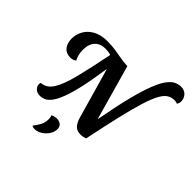

<svg xmlns="http://www.w3.org/2000/svg" viewBox="-263 -1095 1583 1583"><g transform="rotate(45 528.5 -303.0)"><path d="M199 23Q166 23 146 4Q126 -15 126 -40Q126 -49 130 -58Q192 -61 231 -122Q270 -183 301.5 -307Q333 -431 371 -622L369 -627Q341 -635 307 -635Q249 -635 215.5 -599Q182 -563 182 -496Q182 -470 187.5 -445Q193 -420 206 -394Q194 -385 180.5 -381Q167 -377 155 -377Q104 -377 77.5 -410.5Q51 -444 51 -497Q51 -544 75 -588.5Q99 -633 149.5 -661.5Q200 -690 278 -690Q326 -690 368 -683.5Q410 -677 451 -669.5Q492 -662 537 -660L673 -177Q707 -361 738 -483.5Q769 -606 798.5 -680Q828 -754 857 -791.5Q886 -829 914.5 -841.5Q943 -854 971 -854Q1011 -854 1034 -828Q1057 -802 1057 -769Q1057 -748 1045 -730Q1028 -737 1011 -737Q975 -737 946.5 -718.5Q918 -700 893 -653Q868 -606 842 -522.5Q816 -439 786 -310.5Q756 -182 718 1Q690 12 659 12Q617 12 594 -15Q571 -42 559 -87L437 -514L433 -522Q412 -376 389.5 -277.5Q367 -179 343.5 -119Q320 -59 296 -28.5Q272 2 248 12.5Q224 23 199 23ZM362 248Q342 248 331 239Q355 209 371.5 178.5Q388 148 388 108Q388 85 381 68Q390 63 405 59.5Q420 56 432 56Q460 56 478.5 70.5Q497 85 497 115Q497 149 476 180Q455 211 424 229.5Q393 248 362 248Z"/></g></svg>

Font: Sansita Swashed Medium
Style: Regular
Weight: 500
Designer: Pablo Cosgaya
Foundry: Omnibus-Type
Version: Version 1.003; ttfautohint (v1.8.3)